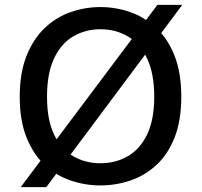

<svg xmlns="http://www.w3.org/2000/svg" viewBox="-20 -744 829 788"><path d="M65 24 626 -724H728L170 24ZM392 17Q330 17 270.5 -3Q211 -23 164 -66.5Q117 -110 89 -179.5Q61 -249 61 -347Q61 -445 89 -515Q117 -585 164 -629.5Q211 -674 270.5 -694.5Q330 -715 392 -715Q455 -715 514 -694.5Q573 -674 621 -629.5Q669 -585 696.5 -515Q724 -445 724 -347Q724 -249 696.5 -179.5Q669 -110 621.5 -66.5Q574 -23 514.5 -3Q455 17 392 17ZM392 -74Q454 -74 504 -102.5Q554 -131 583.5 -191.5Q613 -252 613 -347Q613 -443 583.5 -504.5Q554 -566 504 -595Q454 -624 392 -624Q331 -624 281 -595Q231 -566 202 -504.5Q173 -443 173 -347Q173 -252 202 -191.5Q231 -131 281 -102.5Q331 -74 392 -74Z"/></svg>

Font: AR One Sans Medium
Style: Regular
Weight: 500
Designer: Niteesh Yadav
Foundry: Niteesh Yadav
Version: Version 1.001;gftools[0.9.33]